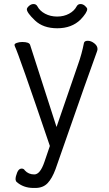

<svg xmlns="http://www.w3.org/2000/svg" viewBox="-20 -913 540 951"><path d="M146 18Q95 18 61 -13Q57 -20 57 -25Q57 -39 65 -58.5Q73 -78 87 -78Q98 -78 103 -69Q121 -49 150 -49Q179 -49 200 -111L227 -190Q72 -647 53 -685L52 -690Q51 -696 63 -700.5Q75 -705 90 -705Q124 -705 129 -691Q141 -654 260 -284L367 -595Q385 -645 396 -701Q399 -711 415 -711Q431 -711 447 -698.5Q463 -686 463 -670Q463 -665 460 -657Q437 -597 255 -75Q238 -29 215.5 -5.5Q193 18 155 18ZM264 -773Q194 -773 153.5 -811.5Q113 -850 113 -867Q113 -874 123.5 -883.5Q134 -893 146 -893Q159 -893 165 -882Q177 -859 203.5 -845Q230 -831 263 -831Q296 -831 322 -845Q348 -859 360 -882Q366 -893 379 -893Q391 -893 401.5 -883.5Q412 -874 412 -868Q412 -851 379 -816Q335 -773 264 -773Z"/></svg>

Font: LXGW WenKai Mono TC
Style: Regular
Weight: 400
Designer: LXGW / Fontworks Inc.
Foundry: LXGW / Fontworks Inc.
Version: Version 1.330